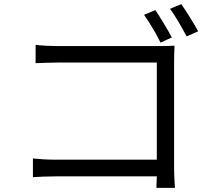

<svg xmlns="http://www.w3.org/2000/svg" viewBox="-20 -874 1040 933"><path d="M815 -692C795 -730 758 -791 735 -825L680 -802C705 -767 740 -709 760 -667ZM826 -574C826 -598 827 -629 828 -652C809 -651 779 -650 754 -650H262C230 -650 186 -652 153 -656V-567C176 -568 226 -570 263 -570H742V-98H251C209 -98 166 -101 140 -104V-13C167 -15 212 -17 253 -17H742C741 7 740 28 740 39H830C829 23 826 -22 826 -58ZM806 -831C833 -796 865 -738 887 -697L943 -722C922 -760 885 -820 861 -854Z"/></svg>

Font: Noto Sans Mono CJK JP Regular
Style: Regular
Weight: 400
Designer: Ryoko NISHIZUKA (kana & ideographs); Paul D. Hunt (Latin, Greek & Cyrillic); Wenlong ZHANG (bopomofo); Sandoll Communica
Foundry: Adobe Systems Incorporated
Version: Version 1.004;PS 1.004;hotconv 1.0.82;makeotf.lib2.5.63406